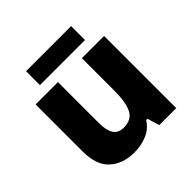

<svg xmlns="http://www.w3.org/2000/svg" viewBox="-187 -868 1033 1033"><g transform="rotate(-45 329.5 -351.0)"><path d="M589 -549V0H460L439 -69H429Q403 -27 358 -8.5Q313 10 261 10Q176 10 122 -38Q68 -86 68 -191V-549H238V-238Q238 -182 256 -153.5Q274 -125 315 -125Q376 -125 398 -170Q420 -215 420 -300V-549ZM501 -712V-606H158V-712Z"/></g></svg>

Font: Noto Sans Khmer UI ExtraBold
Style: Regular
Weight: 800
Designer: Danh Hong and the Monotype Design Team
Foundry: Monotype Imaging Inc.
Version: Version 2.002; ttfautohint (v1.8.4.7-5d5b)